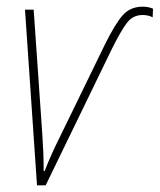

<svg xmlns="http://www.w3.org/2000/svg" viewBox="-20 -556 479 576"><path d="M117 0 316 -410Q345 -468 362.5 -489.5Q380 -511 408 -511Q425 -511 438 -504L439 -530Q425 -536 408 -536Q370 -536 347 -509Q324 -482 294 -421L162 -150Q147 -120 135.5 -94.5Q124 -69 114 -43H111Q111 -71 110 -96.5Q109 -122 107 -152L81 -527H55L91 0Z"/></svg>

Font: Noto Sans Display SemiCondensed Thin
Style: Italic
Weight: 250
Width: 4
Designer: Monotype Design team
Foundry: Monotype Imaging Inc.
Version: 1.000